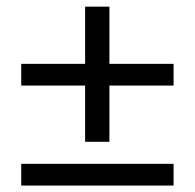

<svg xmlns="http://www.w3.org/2000/svg" viewBox="-20 -663 596 587"><path d="M44.9 -401.4V-467.8H240.2V-642.6H314.5V-467.8H510.7V-401.4H314.5V-229.5H240.2V-401.4ZM44.9 -95.7V-162.1H510.7V-95.7Z"/></svg>

Font: Gothic A1
Style: Regular
Weight: 400
Designer: HanYang I&C Co.,Ltd.
Foundry: HanYang I&C Co.,Ltd.
Version: Version 2.50